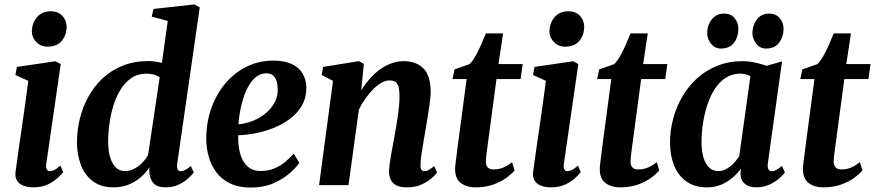

<svg xmlns="http://www.w3.org/2000/svg" viewBox="-20 -837 3956 868"><path d="M131.5 10Q104 10 84.8 2Q65.5 -6 56.5 -21.2Q47.5 -36.5 50 -58.5Q52.5 -78 57 -109.5Q61.5 -141 67.2 -181.8Q73 -222.5 80 -269.5Q87 -316.5 94 -367.8Q101 -419 108 -471.5L49.5 -498L56.5 -534.5L230.5 -560L254.5 -547.5L189.5 -98.5Q186.5 -80.5 191.2 -71.8Q196 -63 205.5 -63Q215 -63 225.8 -68.5Q236.5 -74 253 -88.5L265.5 -59Q259 -50 241.8 -33.5Q224.5 -17 196.8 -3.5Q169 10 131.5 10ZM194 -626Q164 -626 143.5 -647.8Q123 -669.5 124 -699Q126 -735.5 148.5 -760.8Q171 -786 209.5 -786Q243.5 -786 262.5 -764.8Q281.5 -743.5 281 -716Q281 -678 259 -652Q237 -626 194 -626Z M781.5 -99.5Q779 -81.5 782.8 -72.2Q786.5 -63 797 -63Q805.5 -63 816 -68Q826.5 -73 843 -86.5L856 -57Q849.5 -48.5 832.8 -32.5Q816 -16.5 789.8 -3.2Q763.5 10 728.5 10Q691.5 10 674.2 -8.5Q657 -27 655 -60.5L655.5 -80.5Q642 -59 619 -38Q596 -17 564.2 -3.5Q532.5 10 493 10Q436.5 10 400 -17.5Q363.5 -45 345.8 -91.2Q328 -137.5 328 -194Q328 -247.5 341 -300.5Q354 -353.5 379.8 -400.2Q405.5 -447 444.2 -483.2Q483 -519.5 535 -540.2Q587 -561 652.5 -561Q666.5 -561 682.2 -558.5Q698 -556 712 -553L738.5 -742.5L666 -762L674 -796.5L858.5 -817L883 -803.5ZM702 -488Q690.5 -495.5 675.2 -499.8Q660 -504 642.5 -504Q603.5 -504 574.8 -484.8Q546 -465.5 525.8 -433.2Q505.5 -401 493 -360.8Q480.5 -320.5 474.8 -278Q469 -235.5 469 -196.5Q469 -155 478.2 -125Q487.5 -95 504.5 -79.2Q521.5 -63.5 545 -63.5Q567 -63.5 587.2 -74.2Q607.5 -85 623.8 -102Q640 -119 649.5 -136.5Z M1333 -101Q1319.5 -80 1289.5 -53.8Q1259.5 -27.5 1215.5 -8.2Q1171.5 11 1114.5 11Q1059.5 11 1020.8 -7.5Q982 -26 958.2 -57.8Q934.5 -89.5 923.5 -129Q912.5 -168.5 912.5 -209.5Q912.5 -284 935.5 -348.2Q958.5 -412.5 999.5 -460.8Q1040.5 -509 1095.8 -536Q1151 -563 1215.5 -563Q1267 -563 1299.8 -547.2Q1332.5 -531.5 1348.2 -504.2Q1364 -477 1365 -443Q1365.5 -396 1345.2 -360.5Q1325 -325 1291 -299.8Q1257 -274.5 1215.8 -258.2Q1174.5 -242 1133 -234.2Q1091.5 -226.5 1057 -225.5Q1056 -190.5 1061.5 -161Q1067 -131.5 1079.2 -109.8Q1091.5 -88 1111 -76Q1130.5 -64 1157 -64Q1191.5 -64 1219.2 -75.2Q1247 -86.5 1269 -104.8Q1291 -123 1308 -142.5ZM1185.5 -505.5Q1154.5 -505.5 1131.5 -483.8Q1108.5 -462 1093 -427Q1077.5 -392 1069 -352Q1060.5 -312 1058 -275Q1079.5 -276.5 1104.2 -284Q1129 -291.5 1152.5 -305Q1176 -318.5 1195 -337.8Q1214 -357 1225.2 -381.5Q1236.5 -406 1235.5 -435.5Q1234.5 -471 1221.8 -488.2Q1209 -505.5 1185.5 -505.5Z M1613 -429Q1630 -456 1650.8 -480Q1671.5 -504 1696 -522Q1720.5 -540 1748 -550.2Q1775.5 -560.5 1805.5 -560.5Q1860.5 -560.5 1893.8 -528.2Q1927 -496 1927 -419.5Q1927 -401 1922.8 -370.5Q1918.5 -340 1913.2 -306.8Q1908 -273.5 1903 -246Q1899 -221 1894 -192.8Q1889 -164.5 1885.2 -138.2Q1881.5 -112 1881 -92.5Q1880.5 -75 1885.8 -69Q1891 -63 1897.5 -63Q1906.5 -63 1917 -68.2Q1927.5 -73.5 1943 -86.5L1956 -56.5Q1950.5 -48.5 1932.8 -32.5Q1915 -16.5 1886.8 -3.2Q1858.5 10 1820 10Q1787.5 10 1770 0Q1752.5 -10 1745.5 -26.5Q1738.5 -43 1738.5 -63Q1739 -75 1741.2 -92.8Q1743.5 -110.5 1747.2 -132Q1751 -153.5 1755.2 -175.8Q1759.5 -198 1763 -218.5Q1766.5 -239.5 1770.8 -263.5Q1775 -287.5 1778.5 -312.2Q1782 -337 1784.2 -360.2Q1786.5 -383.5 1786 -403.5Q1786 -431 1781.2 -446.2Q1776.5 -461.5 1766.5 -467.5Q1756.5 -473.5 1740.5 -473.5Q1723.5 -473.5 1704.8 -463Q1686 -452.5 1667.5 -434Q1649 -415.5 1632.2 -391.8Q1615.5 -368 1602.5 -342L1555.5 0H1422.5L1485.5 -471.5L1434 -498L1441 -534.5L1602.5 -560.5L1625 -548Z M2185 -183.5Q2182.5 -166 2180.8 -152.5Q2179 -139 2177.8 -128Q2176.5 -117 2176.5 -107Q2176.5 -89 2185.2 -80Q2194 -71 2210.5 -71Q2236 -71 2256.8 -80.2Q2277.5 -89.5 2295 -104L2306.5 -66.5Q2292.5 -50 2268 -32.2Q2243.5 -14.5 2208.8 -2.2Q2174 10 2128 10Q2090.5 10 2063.8 -9.2Q2037 -28.5 2037.5 -75Q2037.5 -79 2038 -85.2Q2038.5 -91.5 2040 -103Q2041.5 -114.5 2043.8 -132.8Q2046 -151 2049.5 -178.5L2089.5 -479.5H2025.5L2035 -523.5L2102.5 -547Q2115.5 -559 2129.2 -583.2Q2143 -607.5 2155.2 -635.2Q2167.5 -663 2176.5 -686H2254.5L2233.5 -547.5H2343L2333.5 -479.5H2224.5Z M2471.5 10Q2444 10 2424.8 2Q2405.5 -6 2396.5 -21.2Q2387.5 -36.5 2390 -58.5Q2392.5 -78 2397 -109.5Q2401.5 -141 2407.2 -181.8Q2413 -222.5 2420 -269.5Q2427 -316.5 2434 -367.8Q2441 -419 2448 -471.5L2389.5 -498L2396.5 -534.5L2570.5 -560L2594.5 -547.5L2529.5 -98.5Q2526.5 -80.5 2531.2 -71.8Q2536 -63 2545.5 -63Q2555 -63 2565.8 -68.5Q2576.5 -74 2593 -88.5L2605.5 -59Q2599 -50 2581.8 -33.5Q2564.5 -17 2536.8 -3.5Q2509 10 2471.5 10ZM2534 -626Q2504 -626 2483.5 -647.8Q2463 -669.5 2464 -699Q2466 -735.5 2488.5 -760.8Q2511 -786 2549.5 -786Q2583.5 -786 2602.5 -764.8Q2621.5 -743.5 2621 -716Q2621 -678 2599 -652Q2577 -626 2534 -626Z M2839 -183.5Q2836.5 -166 2834.8 -152.5Q2833 -139 2831.8 -128Q2830.5 -117 2830.5 -107Q2830.5 -89 2839.2 -80Q2848 -71 2864.5 -71Q2890 -71 2910.8 -80.2Q2931.5 -89.5 2949 -104L2960.5 -66.5Q2946.5 -50 2922 -32.2Q2897.5 -14.5 2862.8 -2.2Q2828 10 2782 10Q2744.5 10 2717.8 -9.2Q2691 -28.5 2691.5 -75Q2691.5 -79 2692 -85.2Q2692.5 -91.5 2694 -103Q2695.5 -114.5 2697.8 -132.8Q2700 -151 2703.5 -178.5L2743.5 -479.5H2679.5L2689 -523.5L2756.5 -547Q2769.5 -559 2783.2 -583.2Q2797 -607.5 2809.2 -635.2Q2821.5 -663 2830.5 -686H2908.5L2887.5 -547.5H2997L2987.5 -479.5H2878.5Z M3451.5 -100.5Q3448.5 -79.5 3454.2 -71.2Q3460 -63 3470 -63Q3478.5 -63 3489 -68.5Q3499.5 -74 3515 -87L3528.5 -57.5Q3522.5 -48.5 3504.8 -32.2Q3487 -16 3459.8 -3Q3432.5 10 3398.5 10Q3366.5 10 3347.2 -6Q3328 -22 3327.5 -53L3330 -74.5Q3314.5 -53.5 3292.2 -34.2Q3270 -15 3241.2 -2.5Q3212.5 10 3176 10Q3120.5 10 3083.2 -16.5Q3046 -43 3027.5 -89Q3009 -135 3009 -192Q3009 -246 3023 -299.2Q3037 -352.5 3064.2 -399.5Q3091.5 -446.5 3131.2 -482.8Q3171 -519 3223 -539.8Q3275 -560.5 3337.5 -560.5Q3364.5 -560.5 3394.2 -554Q3424 -547.5 3445.5 -539.5L3515.5 -559.5ZM3372.5 -492.5Q3363 -498 3351.2 -501Q3339.5 -504 3326.5 -504Q3289.5 -504 3260.8 -485.2Q3232 -466.5 3211.2 -434.5Q3190.5 -402.5 3177.5 -362.2Q3164.5 -322 3158 -278.8Q3151.5 -235.5 3151.5 -194.5Q3151.5 -151.5 3161 -122.2Q3170.5 -93 3187.5 -78.2Q3204.5 -63.5 3226.5 -63.5Q3241.5 -63.5 3255.2 -69.2Q3269 -75 3281.2 -84.8Q3293.5 -94.5 3303.8 -106.5Q3314 -118.5 3322 -131.5ZM3238.5 -617.5Q3212 -617.5 3194.2 -639.5Q3176.5 -661.5 3177 -689.5Q3178 -725 3198.5 -750.2Q3219 -775.5 3253.5 -775.5Q3285 -775.5 3301.8 -754Q3318.5 -732.5 3318 -706Q3318 -670 3298.2 -643.8Q3278.5 -617.5 3238.5 -617.5ZM3443 -617.5Q3416.5 -617.5 3398.8 -639.5Q3381 -661.5 3381.5 -689.5Q3382.5 -725 3402.5 -750.2Q3422.5 -775.5 3457.5 -775.5Q3488.5 -775.5 3505.8 -754Q3523 -732.5 3522.5 -706Q3522 -670 3502.2 -643.8Q3482.5 -617.5 3443 -617.5Z M3757.5 -183.5Q3755 -166 3753.2 -152.5Q3751.5 -139 3750.2 -128Q3749 -117 3749 -107Q3749 -89 3757.8 -80Q3766.5 -71 3783 -71Q3808.5 -71 3829.2 -80.2Q3850 -89.5 3867.5 -104L3879 -66.5Q3865 -50 3840.5 -32.2Q3816 -14.5 3781.2 -2.2Q3746.5 10 3700.5 10Q3663 10 3636.2 -9.2Q3609.5 -28.5 3610 -75Q3610 -79 3610.5 -85.2Q3611 -91.5 3612.5 -103Q3614 -114.5 3616.2 -132.8Q3618.5 -151 3622 -178.5L3662 -479.5H3598L3607.5 -523.5L3675 -547Q3688 -559 3701.8 -583.2Q3715.5 -607.5 3727.8 -635.2Q3740 -663 3749 -686H3827L3806 -547.5H3915.5L3906 -479.5H3797Z"/></svg>

Font: Merriweather 36pt
Style: Bold Italic
Weight: 700
Italic angle: -7.8°
Version: Version 2.101